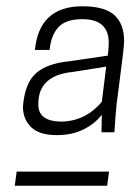

<svg xmlns="http://www.w3.org/2000/svg" viewBox="-20 -809 426 611"><path d="M161 -379Q105 -379 79 -404.5Q53 -430 53 -470Q59 -544 94 -575.5Q129 -607 200 -614L323 -632Q326 -653 326 -673Q326 -748 242 -748Q189 -748 165.5 -722Q142 -696 138 -650H91Q105 -789 242 -789Q313 -789 344 -761Q375 -733 375 -677Q375 -659 357 -523Q350 -474 348 -445L344 -388H303L304 -444Q282 -415 245.5 -397Q209 -379 161 -379ZM172 -422Q251 -422 304 -485L318 -597L211 -580Q102 -569 102 -479V-476Q102 -424 172 -422ZM321 -218H27L33 -263H327Z"/></svg>

Font: Tanohe Sans Light
Style: Italic
Weight: 300
Designer: Village Type and Design LLC & Cristiano Sobral
Foundry: Cooper Hewitt Smithsonian Design Museum
Version: Version 1.00;September 29, 2021;FontCreator 13.0.0.2655 64-b